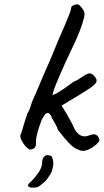

<svg xmlns="http://www.w3.org/2000/svg" viewBox="-20 -688 476 881"><path d="M116 -2Q108 -5 98 -16Q88 -27 80.5 -41Q73 -55 73 -66Q78 -77 86 -105Q94 -133 106 -168Q114 -179 118.5 -194Q123 -209 127 -221Q135 -238 145.5 -262.5Q156 -287 166.5 -312.5Q177 -338 185 -356Q198 -384 207.5 -406.5Q217 -429 226.5 -452Q236 -475 247 -502Q260 -531 272.5 -560.5Q285 -590 294.5 -613.5Q304 -637 306 -647Q306 -655 309 -659Q312 -663 317 -663Q321 -667 327.5 -667.5Q334 -668 338 -668Q344 -667 356 -651.5Q368 -636 368 -624Q368 -608 352.5 -564Q337 -520 309 -463Q274 -389 254.5 -343.5Q235 -298 227.5 -276.5Q220 -255 222 -252Q222 -252 234 -257Q246 -262 262 -274Q273 -280 286 -290Q299 -300 311.5 -308.5Q324 -317 332 -319Q342 -326 353.5 -333Q365 -340 371 -344Q388 -354 397.5 -350.5Q407 -347 416 -335Q427 -322 421.5 -310.5Q416 -299 389 -281Q368 -267 340 -250Q312 -233 290 -220Q268 -207 263 -203Q263 -203 271.5 -188.5Q280 -174 288 -162Q296 -146 306 -129Q316 -112 318 -105Q329 -79 347.5 -68Q366 -57 390 -67Q408 -74 418 -70.5Q428 -67 433 -56Q437 -48 436 -43Q435 -38 423 -26Q401 -7 379 1Q357 9 338 -2Q321 -7 300.5 -27.5Q280 -48 245 -93Q245 -97 240.5 -106.5Q236 -116 233 -121Q229 -129 223.5 -137.5Q218 -146 218 -146Q217 -152 213.5 -158Q210 -164 204 -169Q192 -171 185.5 -161.5Q179 -152 172 -140Q167 -127 160 -106.5Q153 -86 148.5 -65.5Q144 -45 145 -32Q146 -18 139 -10Q132 -2 116 -2ZM130 173Q120 173 115.5 171Q111 169 108 164Q108 157 122 145Q140 128 155.5 105.5Q171 83 173 64Q172 40 184.5 29Q197 18 218 30Q223 44 224.5 57Q226 70 218 97Q217 102 210.5 112.5Q204 123 196.5 133Q189 143 185 146Q183 148 177.5 152.5Q172 157 167 161Q162 165 159 167Q156 168 153.5 169.5Q151 171 146 172Q141 173 130 173Z"/></svg>

Font: Caveat Medium
Style: Regular
Weight: 500
Designer: Pablo Impallari
Foundry: Pablo Impallari
Version: Version 2.000